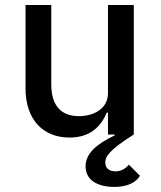

<svg xmlns="http://www.w3.org/2000/svg" viewBox="-20 -536 640 765"><path d="M513.1 0V-516H410.2V-164.4C410.2 -102.3 352.6 -73.2 294.7 -73.2C222.7 -73.2 184.3 -115.8 184.3 -199.9V-516H81.7V-183.9C81.7 -58.9 152 12.1 257.1 12.1C341.3 12.1 383.2 -34.1 405.5 -87.4H410.2V0H436.4L437.5 3.2C362.9 38.7 321 76.3 321 127.1C321 183.6 372.2 208.8 435 208.8C489.3 208.8 523.4 189.6 537.6 164.1L493.3 120C480.1 136 463.1 146.7 440.3 146.7C419.7 146.7 399.5 138.1 399.5 111.2C399.5 89.8 411.9 63.2 513.1 0Z"/></svg>

Font: Margiela Mono Medium
Style: Regular
Weight: 500
Designer: Mike Abbink, Paul van der Laan, Pieter van Rosmalen
Foundry: Bold Monday
Version: Version 2.003 2021